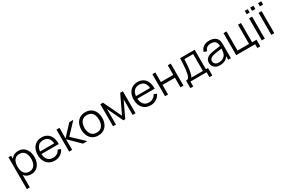

<svg xmlns="http://www.w3.org/2000/svg" viewBox="159 -2282 6061 4079"><g transform="rotate(-30 3189.0 -242.5)"><path d="M312.3 15Q237.8 15 186.5 -22.8Q135.2 -60.7 108.6 -125.3Q82 -190 82 -270.7Q82 -352.3 108.7 -416.7Q135.3 -481 187.3 -518Q239.3 -555 315.3 -555Q389.5 -555 442.5 -517.5Q495.5 -480 523.8 -415.6Q552 -351.2 552 -270.7Q552 -189.7 523.6 -125Q495.2 -60.3 441.7 -22.7Q388.2 15 312.3 15ZM69.7 240V-540H135.7V-133.3H143.3V240ZM305 -53.3Q361.3 -53.3 398.8 -82Q436.3 -110.7 455.2 -159.9Q474 -209.2 474 -270.7Q474 -331.7 455.5 -380.6Q437 -429.5 399.2 -458.1Q361.5 -486.7 303.3 -486.7Q247.2 -486.7 209.9 -459.2Q172.7 -431.7 154.2 -382.8Q135.7 -334 135.7 -270.7Q135.7 -208 154 -158.8Q172.3 -109.7 209.9 -81.5Q247.5 -53.3 305 -53.3Z M890.3 15Q811.7 15 753.8 -19.9Q695.8 -54.8 663.9 -118.4Q632 -182 632 -267.7Q632 -356.2 663.5 -420.7Q695 -485.2 752.3 -520.1Q809.7 -555 887.7 -555Q967.7 -555 1024.2 -518.3Q1080.7 -481.7 1109.7 -413.2Q1138.7 -344.7 1135.8 -249.3H1061V-275.3Q1059 -380.5 1015.8 -434.1Q972.5 -487.7 889.7 -487.7Q802.5 -487.7 756.2 -431.1Q710 -374.5 710 -270Q710 -167.8 756.2 -111.6Q802.5 -55.3 887.7 -55.3Q945.7 -55.3 988.8 -82.2Q1032 -109 1057 -159.3L1125.7 -133Q1093.5 -62.3 1031.2 -23.7Q969 15 890.3 15ZM684 -249.3V-311H1096.7V-249.3Z M1246.2 0 1246.5 -540H1320.5V-280L1561.5 -540H1659.5L1406.5 -270L1692.5 0H1585.5L1320.5 -260V0Z M1958.2 15Q1877.7 15 1820.5 -21.5Q1763.3 -58 1732.9 -122.4Q1702.5 -186.8 1702.5 -270.7Q1702.5 -355.5 1733.5 -419.6Q1764.5 -483.7 1821.8 -519.3Q1879.2 -555 1958.2 -555Q2039 -555 2096.2 -518.7Q2153.5 -482.3 2183.8 -418.2Q2214.2 -354.2 2214.2 -270.7Q2214.2 -185.7 2183.6 -121.4Q2153 -57.2 2095.6 -21.1Q2038.2 15 1958.2 15ZM1958.2 -55.3Q2048 -55.3 2092.1 -115.2Q2136.2 -175.2 2136.2 -270.7Q2136.2 -368.3 2091.8 -426.5Q2047.3 -484.7 1958.2 -484.7Q1897.7 -484.7 1858.3 -457.3Q1819 -430 1799.8 -381.8Q1780.5 -333.7 1780.5 -270.7Q1780.5 -173.2 1825.6 -114.2Q1870.7 -55.3 1958.2 -55.3Z M2323.7 0V-540H2389L2599.7 -98L2810.3 -540H2875.7V0H2804.3V-383L2623 0H2576.3L2395 -383V0Z M3243.8 15Q3165.2 15 3107.2 -19.9Q3049.3 -54.8 3017.4 -118.4Q2985.5 -182 2985.5 -267.7Q2985.5 -356.2 3017 -420.7Q3048.5 -485.2 3105.8 -520.1Q3163.2 -555 3241.2 -555Q3321.2 -555 3377.7 -518.3Q3434.2 -481.7 3463.2 -413.2Q3492.2 -344.7 3489.3 -249.3H3414.5V-275.3Q3412.5 -380.5 3369.2 -434.1Q3326 -487.7 3243.2 -487.7Q3156 -487.7 3109.8 -431.1Q3063.5 -374.5 3063.5 -270Q3063.5 -167.8 3109.8 -111.6Q3156 -55.3 3241.2 -55.3Q3299.2 -55.3 3342.3 -82.2Q3385.5 -109 3410.5 -159.3L3479.2 -133Q3447 -62.3 3384.8 -23.7Q3322.5 15 3243.8 15ZM3037.5 -249.3V-311H3450.2V-249.3Z M3599.7 0V-540H3673V-305.3H3977.7V-540H4051V0H3977.7V-235H3673V0Z M4151 120V-63Q4197 -63 4217.1 -92.7Q4237.2 -122.3 4249.7 -188Q4258 -230.5 4263.4 -279.5Q4268.8 -328.5 4272.8 -391.7Q4276.8 -454.8 4280.7 -540H4637.7V-63H4689.3V120H4618.7V0H4221.7V120ZM4275.7 -63H4564.3V-477H4348.7Q4346.8 -438.8 4344.1 -396.3Q4341.3 -353.8 4337.8 -311.5Q4334.2 -269.2 4329.3 -231.8Q4324.5 -194.3 4318 -166.3Q4310.5 -130.7 4301.8 -105.2Q4293.2 -79.7 4275.7 -63Z M4944.2 15Q4882.8 15 4841.8 -7.1Q4800.7 -29.2 4780.1 -65.6Q4759.5 -102 4759.5 -145Q4759.5 -189.2 4777.2 -220.3Q4794.8 -251.5 4825.8 -271.4Q4856.7 -291.3 4896.8 -302Q4938.2 -312 4987.8 -319.7Q5037.5 -327.3 5085.3 -333.2Q5133.2 -339.2 5169.2 -344.3L5142.8 -328.7Q5144.5 -408.3 5112 -447Q5079.5 -485.7 4998.8 -485.7Q4943.5 -485.7 4905.2 -460.7Q4866.8 -435.7 4851.5 -381.7L4779.8 -402.7Q4798.7 -475 4854.7 -515Q4910.7 -555 5000.2 -555Q5074 -555 5125.8 -527.3Q5177.7 -499.7 5199.2 -447Q5209.2 -423.7 5212.2 -394.7Q5215.2 -365.7 5215.2 -335.3V0H5149.5V-135.7L5168.5 -127.3Q5141 -57.8 5083.1 -21.4Q5025.2 15 4944.2 15ZM4952.5 -48.7Q5004 -48.7 5042.4 -67.1Q5080.8 -85.5 5104.4 -117.7Q5128 -149.8 5134.8 -190.7Q5141 -216.7 5141.6 -247.8Q5142.2 -278.8 5142.2 -294.7L5170.2 -280Q5132.3 -275 5088.7 -269.9Q5045 -264.8 5002.7 -258.5Q4960.3 -252.2 4926.5 -243Q4903.5 -236.3 4882.1 -224.6Q4860.7 -212.8 4846.9 -193.5Q4833.2 -174.2 4833.2 -145Q4833.2 -121.5 4844.9 -99.4Q4856.7 -77.3 4882.8 -63Q4909 -48.7 4952.5 -48.7Z M5809 93.3V0H5344.7V-540H5418V-70.3H5700.7V-540H5774V-68H5882.3V93.3Z M5972.5 -642.3V-725H6045.8V-642.3ZM5972.5 0V-540H6045.8V0Z M6298 -645.3V-725.3H6378V-645.3ZM6107.3 -645.3V-725.3H6187.3V-645.3ZM6206 0V-540H6279.3V0Z"/></g></svg>

Font: Manrope ExtraLight
Style: Regular
Weight: 200
Designer: Mikhail Sharanda
Foundry: Mikhail Sharanda
Version: Version 4.505